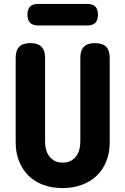

<svg xmlns="http://www.w3.org/2000/svg" viewBox="-20 -950 640 980"><path d="M60 -655Q60 -693 78.5 -711.5Q97 -730 135 -730Q173 -730 191.5 -711.5Q210 -693 210 -655V-225Q210 -204 215.5 -185Q221 -166 232 -151.5Q243 -137 260 -128.5Q277 -120 300 -120Q323 -120 340 -128.5Q357 -137 368 -151.5Q379 -166 384.5 -185Q390 -204 390 -225V-655Q390 -693 408.5 -711.5Q427 -730 465 -730Q503 -730 521.5 -711.5Q540 -693 540 -655V-224Q540 -170 522.5 -126.5Q505 -83 473.5 -53Q442 -23 397.5 -6.5Q353 10 300 10Q246 10 202 -6Q158 -22 126.5 -52.5Q95 -83 77.5 -126.5Q60 -170 60 -224ZM175 -820Q147 -820 133.5 -834Q120 -848 120 -875Q120 -903 133.5 -916.5Q147 -930 175 -930H425Q453 -930 466.5 -916.5Q480 -903 480 -875Q480 -847 466.5 -833.5Q453 -820 425 -820Z"/></svg>

Font: Maple Mono NL ExtraBold
Style: Regular
Weight: 800
Monospace: yes
Designer: subframe7536
Version: Version 7.000